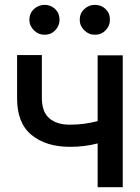

<svg xmlns="http://www.w3.org/2000/svg" viewBox="-20 -775 579 795"><path d="M488.3 -545.9V0H384.3V-181.2Q358.4 -174.3 330.1 -170.7Q301.8 -167 270.5 -167Q169.9 -167 110.1 -216.6Q50.3 -266.1 50.8 -368.2V-546.9H153.3V-368.2Q153.8 -310.5 185.1 -284.4Q216.3 -258.3 270.5 -258.8Q301.8 -258.8 329.6 -262.7Q357.4 -266.6 384.3 -273.4V-545.9ZM164.6 -631.3Q139.2 -630.9 120.4 -649.7Q101.6 -668.5 101.6 -692.9Q101.6 -719.7 120.4 -737.3Q139.2 -754.9 164.6 -754.9Q190.9 -754.9 208.7 -737.3Q226.6 -719.7 226.6 -692.9Q226.6 -668.5 208.7 -649.7Q190.9 -630.9 164.6 -631.3ZM372.6 -631.3Q347.7 -630.9 328.9 -649.7Q310.1 -668.5 310.1 -692.9Q310.1 -719.7 328.9 -737.3Q347.7 -754.9 372.6 -754.9Q399.4 -754.9 417.5 -737.3Q435.5 -719.7 435.1 -692.9Q435.5 -668.5 417.5 -649.7Q399.4 -630.9 372.6 -631.3Z"/></svg>

Font: Inter Tight Medium
Style: Regular
Weight: 500
Designer: Rasmus Andersson
Foundry: rsms
Version: Version 3.004; ttfautohint (v1.8.4.7-5d5b)